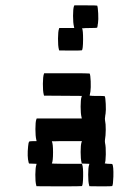

<svg xmlns="http://www.w3.org/2000/svg" viewBox="-20 -653 456 707"><path d="M141.6 -380.4 142.6 -383.3H226.1Q309.1 -383.3 310.1 -382.3Q313 -377.4 314 -353.5Q314.9 -329.6 313 -315.9Q310.5 -302.2 310.1 -301.3L311.5 -300.8Q312.5 -300.8 314.9 -300.5Q317.4 -300.3 320.8 -300Q324.2 -299.8 328.4 -299.8Q332.5 -299.8 336.9 -299.8Q364.7 -299.8 365.7 -298.8Q368.2 -294.4 369.4 -270.3Q370.6 -246.1 368.7 -233.9Q368.2 -232.4 367.7 -228.8Q367.2 -225.1 367.2 -224.1Q365.7 -214.8 366.7 -210.4Q369.6 -197.3 369.4 -174.8Q369.1 -152.3 366.7 -139.6Q365.7 -133.3 366.7 -127Q370.1 -112.3 369.6 -84.5Q369.1 -56.6 365.7 -51.3L377.4 -49.8H378.9Q392.6 -49.8 393.6 -48.8Q398.4 -41 397.5 -2.9Q396.5 28.8 393.1 32.2Q392.1 33.2 350.6 33.2L309.1 32.7L308.1 28.8Q304.7 16.6 304.7 -9.8Q304.7 -36.1 308.1 -45.9L309.1 -49.8L295.4 -50.3L281.2 -50.8L280.3 -54.7Q276.9 -67.4 276.9 -93.3Q276.9 -119.1 280.3 -129.4L281.7 -133.3H226.1Q219.7 -133.3 213.4 -133.3Q207 -133.3 201.7 -133.3Q196.3 -133.3 191.4 -133.1Q186.5 -132.8 182.9 -132.8Q179.2 -132.8 176.3 -132.8Q173.3 -132.8 171.9 -132.8L170.9 -132.3Q175.3 -124.5 175.3 -92.3Q175.3 -59.1 170.9 -51.3Q170.4 -50.8 177.7 -50.5Q185.1 -50.3 198.5 -50Q211.9 -49.8 226.1 -49.8H281.7L282.7 -46.9Q286.6 -37.1 286.1 -4.4Q285.6 28.3 281.7 32.2Q280.8 33.2 197.8 33.2L114.3 32.7L113.3 28.8Q109.9 16.1 110.1 -10Q110.4 -36.1 113.8 -45.9L114.7 -49.8L100.6 -50.3L86.9 -50.8L85.4 -54.7Q79.6 -75.7 83.5 -114.3Q85 -128.9 86.9 -131.1Q88.9 -133.3 101.1 -133.3H114.7L113.8 -137.7Q110.4 -151.4 110.4 -177.7Q110.4 -204.1 113.8 -213.4L115.2 -216.8H198.2H281.2L280.3 -221.2Q276.9 -234.4 276.9 -260.3Q276.9 -286.1 280.3 -296.4L281.7 -299.8L211.9 -300.3L142.1 -300.8L141.1 -304.7Q137.7 -317.4 137.9 -344.5Q138.2 -371.6 141.6 -380.4ZM252.4 -630.4 253.9 -633.3H295.4Q336.9 -633.3 337.9 -632.3Q340.3 -627.9 341.6 -603.8Q342.8 -579.6 340.8 -567.4Q340.3 -566.4 339.8 -562.5Q339.4 -558.6 339.4 -557.6Q338.4 -551.8 337.9 -551.3Q336.4 -549.8 309.1 -549.8Q301.8 -549.8 295.4 -549.6Q289.1 -549.3 285.6 -548.8H282.2Q286.1 -542 285.9 -506.8Q285.6 -471.7 281.7 -467.8Q280.8 -466.8 239.3 -466.8L197.8 -467.3L196.8 -471.2Q193.4 -483.9 193.6 -511Q193.8 -538.1 197.3 -546.9L198.2 -549.8H226.1H253.4L252.4 -554.7Q249 -568.4 249 -594.7Q249 -621.1 252.4 -630.4Z"/></svg>

Font: VT323
Style: Regular
Weight: 400
Monospace: yes
Version: Version 001.002